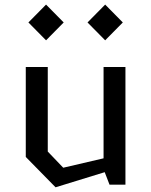

<svg xmlns="http://www.w3.org/2000/svg" viewBox="-20 -806 660 838"><path d="M181 -630 258 -708 181 -786 104 -708ZM439 -630 516 -708 439 -786 362 -708ZM188.5 -513.5H92.5V-121L222.5 11.5L437 -54.5L458 0H527.5V-513.5H432V-115L256 -74L188.5 -144.5Z"/></svg>

Font: FontWithASyntaxHighlighterNightOwl
Style: Regular
Weight: 400
Designer: Riley Cran & the Lettermatic Team
Foundry: Lettermatic
Version: Version 1.000 (FontWithASyntaxHighlighterNightOwl)